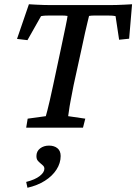

<svg xmlns="http://www.w3.org/2000/svg" viewBox="-20 -597 638 898"><path d="M597.7 -577.1 584 -416 537.1 -411.1 520.5 -521.5Q511.7 -523.4 502 -523.9Q492.2 -524.4 483.4 -524.4H447.3Q438.5 -524.4 422.9 -524.4Q407.2 -524.4 396.5 -522.5Q394.5 -513.7 389.6 -494.1Q384.8 -474.6 377.9 -444.3Q371.1 -414.1 362.3 -372.1L324.2 -198.2Q315.4 -153.3 310.1 -125Q304.7 -96.7 302.7 -80.1Q300.8 -63.5 298.8 -53.7L378.9 -42L368.2 0H102.5L109.4 -42L194.3 -53.7Q197.3 -63.5 201.7 -81.1Q206.1 -98.6 212.9 -127.4Q219.7 -156.2 228.5 -198.2L265.6 -372.1Q279.3 -437.5 287.1 -474.6Q294.9 -511.7 295.9 -522.5Q284.2 -524.4 269.5 -524.4Q254.9 -524.4 245.1 -524.4H210.9Q201.2 -524.4 191.4 -523.9Q181.6 -523.4 171.9 -521.5L108.4 -409.2L59.6 -415L115.2 -577.1Q129.9 -576.2 148.4 -575.2Q167 -574.2 185.5 -573.7Q204.1 -573.2 219.7 -573.2H491.2Q507.8 -573.2 525.9 -573.7Q543.9 -574.2 563 -575.2Q582 -576.2 597.7 -577.1ZM108.4 281.2 102.5 253.9Q144.5 243.2 166 226.1Q187.5 209 187.5 192.4Q187.5 183.6 181.6 177.7Q175.8 171.9 168.9 166.5Q162.1 161.1 156.2 153.8Q150.4 146.5 150.4 132.8Q150.4 110.4 167.5 97.2Q184.6 84 209 84Q233.4 84 248.5 96.2Q263.7 108.4 263.7 132.8Q263.7 166 244.1 196.3Q224.6 226.6 189.9 248.5Q155.3 270.5 108.4 281.2Z"/></svg>

Font: Crimson Pro Medium
Style: Italic
Weight: 500
Italic angle: -12°
Designer: Jacques Le Bailly
Foundry: Baron von Fonthausen
Version: Version 1.003